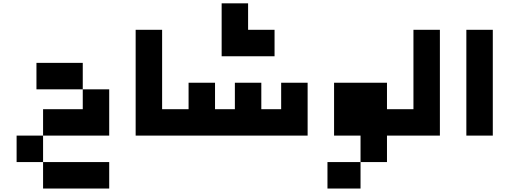

<svg xmlns="http://www.w3.org/2000/svg" viewBox="-20 -801 3009 1134"><path d="M625 0H234.4V156.2H625V312.5H234.4V156.2H78.1V0H234.4V-156.2H468.8V-273.4H195.3V-429.7H468.8V-273.4H625Z M781.2 0V-625H937.5V-156.2H1015.6V0Z M1796.9 0H1015.6Q997.1 0 989.7 -39.1Q982.4 -78.1 989.7 -117.2Q997.1 -156.2 1015.6 -156.2H1093.8V-312.5H1250V-156.2H1367.2V-312.5H1523.4V-156.2H1640.6V-312.5H1796.9ZM1445.3 -625H1601.6V-468.8H1289.1V-781.2H1445.3Z M2265.6 -312.5V-156.2H2343.8V0H2265.6V156.2H2109.4V312.5H1914.1V156.2H2109.4V0H1953.1V-312.5Z M2578.1 -625V0H2343.8Q2325.2 0 2317.9 -39.1Q2310.5 -78.1 2317.9 -117.2Q2325.2 -156.2 2343.8 -156.2H2421.9V-625Z M2890.6 -625V0H2734.4V-625Z"/></svg>

Font: Sorena-Fanum Normal
Style: Regular
Weight: 400
Designer: Mohammad Darvishi
Version: Version 1.000;March 20, 2024;FontCreator 15.0.0.2958 64-bit